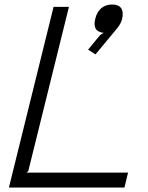

<svg xmlns="http://www.w3.org/2000/svg" viewBox="-20 -841 662 861"><path d="M554.2 -66.9 538.1 0H20L220.2 -810.1H289.1L106.9 -74.2L99.1 -66.9ZM527.8 -756.8Q522.5 -735.8 506.8 -715.8L408.2 -597.2L375 -618.2L429.2 -684.1L444.8 -693.8Q392.6 -699.2 407.2 -756.8Q414.1 -786.6 433.6 -803.7Q453.1 -820.8 482.9 -820.8Q512.2 -820.8 523.4 -804Q534.7 -787.1 527.8 -756.8Z"/></svg>

Font: Sinkin Sans 300 Light Italic
Style: Regular
Weight: 300
Italic angle: -112°
Designer: Keith Bates
Foundry: K-Type
Version: Sinkin Sans (version 1.0)  by Keith Bates   •   © 2014   www